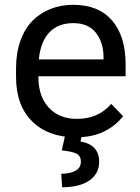

<svg xmlns="http://www.w3.org/2000/svg" viewBox="-20 -558 578 794"><path d="M46.4 -239.7V-275.9Q46.4 -339.4 64.5 -389.6Q82.5 -439.9 114.5 -472.2Q146.5 -504.4 189.5 -521.2Q232.4 -538.1 282.7 -538.1Q387.7 -538.1 443.6 -473.1Q499.5 -408.2 499.5 -291.5V-242.7H138.7V-240.7Q138.7 -159.7 181.6 -113Q224.6 -66.4 298.3 -66.4Q386.7 -66.4 439.9 -128.4L488.8 -77.6Q460 -39.1 411.1 -14.6Q362.3 9.8 293.5 9.8Q179.7 9.8 113 -56.2Q46.4 -122.1 46.4 -239.7ZM140.6 -312.5H408.2V-323.2Q407.2 -385.3 375.5 -423.8Q343.8 -462.4 283.2 -462.4Q221.2 -462.4 184.6 -424.6Q147.9 -386.7 140.6 -312.5ZM250 -1.5H318.8L313 27.3Q390.1 40 390.1 111.8Q390.1 159.7 350.1 188Q310.1 216.3 236.8 216.3L233.4 160.6Q268.6 160.6 291.5 148.4Q314.5 136.2 314.5 110.4Q314.5 86.9 296.6 77.6Q278.8 68.4 235.4 64Z"/></svg>

Font: Bert Sans Medium
Style: Regular
Weight: 500
Designer: Christian Robertson, Adam Twardoch, & Cristiano Sobral
Foundry: Google
Version: Version 12.135;January 10, 2020;FontCreator 12.0.0.2547 64-b